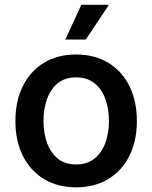

<svg xmlns="http://www.w3.org/2000/svg" viewBox="-20 -784 646 815"><path d="M303.2 11.2Q224.6 11.2 166.7 -23.9Q108.9 -59.1 77.1 -122.6Q45.4 -186 45.4 -270Q45.4 -355 77.1 -418.7Q108.9 -482.4 166.7 -517.6Q224.6 -552.7 303.2 -552.7Q381.3 -552.7 439.5 -517.6Q497.6 -482.4 529.3 -418.7Q561 -355 561 -270Q561 -186 529.3 -122.6Q497.6 -59.1 439.5 -23.9Q381.3 11.2 303.2 11.2ZM303.2 -85.9Q350.1 -85.9 381.1 -110.8Q412.1 -135.7 427.2 -177.7Q442.4 -219.7 442.4 -270.5Q442.4 -321.3 427.2 -363.5Q412.1 -405.8 381.1 -430.7Q350.1 -455.6 303.2 -455.6Q255.9 -455.6 225.3 -430.7Q194.8 -405.8 179.7 -363.8Q164.6 -321.8 164.6 -270.5Q164.6 -219.7 179.7 -177.7Q194.8 -135.7 225.3 -110.8Q255.9 -85.9 303.2 -85.9ZM257.3 -616.2 325.2 -763.7H442.4L344.2 -616.2Z"/></svg>

Font: Inter Cardless
Style: Medium
Weight: 500
Designer: Rasmus Andersson
Foundry: rsms
Version: Version 4.001;git-9221beed3